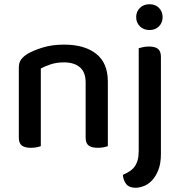

<svg xmlns="http://www.w3.org/2000/svg" viewBox="-20 -693 854 908"><path d="M385 -303Q385 -352 357.5 -375Q330 -398 283 -398Q248 -398 220.5 -389Q193 -380 173 -369V-2Q166 1 153.5 3.5Q141 6 126 6Q97 6 83 -5Q69 -16 69 -42V-372Q69 -395 78 -409Q87 -423 108 -437Q136 -454 181 -468Q226 -482 283 -482Q380 -482 435 -438.5Q490 -395 490 -307V-2Q483 1 470 3.5Q457 6 442 6Q413 6 399 -5Q385 -16 385 -42ZM741 35Q741 80 729 110.5Q717 141 699 160Q681 179 660 187Q639 195 621 195Q591 195 577 177.5Q563 160 561 134Q579 126 593 117Q607 108 616.5 95Q626 82 631 64Q636 46 636 20V-465Q643 -467 656 -470Q669 -473 684 -473Q713 -473 727 -462Q741 -451 741 -424ZM624 -612Q624 -638 641.5 -655.5Q659 -673 687 -673Q715 -673 732 -655.5Q749 -638 749 -612Q749 -586 732 -568.5Q715 -551 687 -551Q659 -551 641.5 -568.5Q624 -586 624 -612Z"/></svg>

Font: Baloo Bhaina 2 Medium
Style: Regular
Weight: 500
Designer: Yesha Goshar, Manish Minz, Shuchita Grover and Ek Type
Foundry: Ek Type
Version: Version 1.640;hotconv 1.0.111;makeotfexe 2.5.65597; ttfautoh